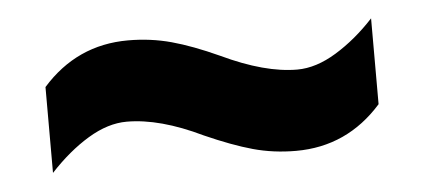

<svg xmlns="http://www.w3.org/2000/svg" viewBox="-28 -479 561 254"><g transform="rotate(-5 252.5 -352.5)"><path d="M237 -301Q181 -328 137 -328Q112 -328 85.5 -312Q59 -296 34 -269V-383Q80 -435 148 -435Q178 -435 205.5 -427.5Q233 -420 268 -404Q325 -377 368 -377Q393 -377 420 -393.5Q447 -410 471 -436V-322Q425 -270 357 -270Q327 -270 300 -277.5Q273 -285 237 -301Z"/></g></svg>

Font: Noto Sans Khmer UI Condensed
Style: Bold
Weight: 700
Width: 3
Designer: Danh Hong and the Monotype Design Team
Foundry: Monotype Imaging Inc.
Version: Version 2.002; ttfautohint (v1.8.4.7-5d5b)